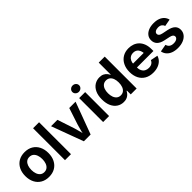

<svg xmlns="http://www.w3.org/2000/svg" viewBox="213 -1925 3095 3095"><g transform="rotate(-45 1761.0 -377.5)"><path d="M305.7 10.7Q224.6 10.7 165.3 -24.4Q106 -59.6 73.7 -123Q41.5 -186.5 41.5 -270.5Q41.5 -355 73.7 -418.7Q106 -482.4 165.3 -517.6Q224.6 -552.7 305.7 -552.7Q386.7 -552.7 445.8 -517.6Q504.9 -482.4 537.1 -418.7Q569.3 -355 569.3 -270.5Q569.3 -186.5 537.1 -123Q504.9 -59.6 445.8 -24.4Q386.7 10.7 305.7 10.7ZM305.7 -98.1Q347.2 -98.1 375 -121.1Q402.8 -144 416.7 -183.1Q430.7 -222.2 430.7 -271Q430.7 -319.8 416.7 -358.9Q402.8 -397.9 375 -420.7Q347.2 -443.4 305.7 -443.4Q263.7 -443.4 236.1 -420.7Q208.5 -397.9 194.6 -359.1Q180.7 -320.3 180.7 -271Q180.7 -222.2 194.6 -183.1Q208.5 -144 236.1 -121.1Q263.7 -98.1 305.7 -98.1Z M812.5 -727.5V0H675.8V-727.5Z M1106 0 903.8 -545.9H1049.3L1145.5 -255.9Q1162.6 -203.1 1175 -149.7Q1187.5 -96.2 1200.7 -40H1169.4Q1182.1 -96.2 1194.6 -149.7Q1207 -203.1 1223.6 -255.9L1318.8 -545.9H1462.9L1260.3 0Z M1544.9 0V-545.9H1681.6V0ZM1613.3 -620.1Q1581.5 -620.1 1558.8 -641.4Q1536.1 -662.6 1536.1 -692.4Q1536.1 -722.7 1558.8 -743.7Q1581.5 -764.6 1613.3 -764.6Q1645.5 -764.6 1668.2 -743.7Q1690.9 -722.7 1690.9 -692.4Q1690.9 -662.6 1668.2 -641.4Q1645.5 -620.1 1613.3 -620.1Z M2011.7 9.3Q1948.2 9.3 1897.5 -23.4Q1846.7 -56.2 1817.4 -118.9Q1788.1 -181.6 1788.1 -272Q1788.1 -364.3 1818.1 -426.8Q1848.1 -489.3 1898.9 -521Q1949.7 -552.7 2011.2 -552.7Q2058.6 -552.7 2089.6 -536.9Q2120.6 -521 2139.2 -498.3Q2157.7 -475.6 2167 -454.6H2172.4V-727.5H2309.1V0H2174.8V-86.9H2167Q2157.2 -65.9 2138.2 -43.7Q2119.1 -21.5 2088.6 -6.1Q2058.1 9.3 2011.7 9.3ZM2051.8 -101.6Q2091.3 -101.6 2118.9 -123Q2146.5 -144.5 2160.6 -182.9Q2174.8 -221.2 2174.8 -272.5Q2174.8 -324.2 2160.6 -362.1Q2146.5 -399.9 2118.9 -420.9Q2091.3 -441.9 2051.8 -441.9Q2011.2 -441.9 1983.6 -420.2Q1956.1 -398.4 1942.1 -360.1Q1928.2 -321.8 1928.2 -272.5Q1928.2 -223.1 1942.4 -184.3Q1956.5 -145.5 1984.1 -123.5Q2011.7 -101.6 2051.8 -101.6Z M2683.1 10.7Q2600.1 10.7 2540 -23.7Q2480 -58.1 2447.8 -121.1Q2415.5 -184.1 2415.5 -270Q2415.5 -354 2447.5 -417.7Q2479.5 -481.4 2537.8 -517.1Q2596.2 -552.7 2674.8 -552.7Q2727.1 -552.7 2772.7 -536.1Q2818.4 -519.5 2853.3 -485.6Q2888.2 -451.7 2908.2 -399.7Q2928.2 -347.7 2928.2 -276.4V-236.3H2475.6V-325.2H2860.8L2796.9 -300.3Q2796.9 -344.7 2783.2 -377.9Q2769.5 -411.1 2742.7 -429.4Q2715.8 -447.8 2675.8 -447.8Q2636.2 -447.8 2608.2 -429.2Q2580.1 -410.6 2565.7 -378.9Q2551.3 -347.2 2551.3 -308.1V-245.6Q2551.3 -196.3 2567.9 -162.4Q2584.5 -128.4 2614.7 -111.3Q2645 -94.2 2685.1 -94.2Q2711.4 -94.2 2733.4 -101.8Q2755.4 -109.4 2771 -124.5Q2786.6 -139.6 2794.9 -161.6L2919.4 -137.2Q2906.7 -92.8 2874.3 -59.3Q2841.8 -25.9 2793.5 -7.6Q2745.1 10.7 2683.1 10.7Z M3244.1 10.7Q3180.2 10.7 3130.4 -7.6Q3080.6 -25.9 3049.1 -61.3Q3017.6 -96.7 3008.3 -146.5L3135.7 -169.4Q3146.5 -129.9 3174.3 -110.6Q3202.1 -91.3 3247.6 -91.3Q3292 -91.3 3317.9 -108.6Q3343.8 -126 3343.8 -152.3Q3343.8 -174.8 3326.2 -189.2Q3308.6 -203.6 3272 -211.4L3178.2 -231.4Q3100.1 -247.6 3061.5 -286.1Q3022.9 -324.7 3022.9 -385.3Q3022.9 -436.5 3051.3 -474.1Q3079.6 -511.7 3130.1 -532.2Q3180.7 -552.7 3247.6 -552.7Q3311 -552.7 3356.9 -534.9Q3402.8 -517.1 3431.4 -485.1Q3460 -453.1 3470.2 -409.7L3348.6 -387.2Q3339.8 -415 3315.7 -433.8Q3291.5 -452.6 3249.5 -452.6Q3211.4 -452.6 3185.5 -436.3Q3159.7 -419.9 3159.7 -393.6Q3159.7 -371.1 3176.5 -356.2Q3193.4 -341.3 3233.4 -333L3329.1 -313.5Q3407.7 -296.9 3445.8 -260.5Q3483.9 -224.1 3483.9 -166Q3483.9 -113.3 3453.1 -73.5Q3422.4 -33.7 3368.4 -11.5Q3314.5 10.7 3244.1 10.7Z"/></g></svg>

Font: Inter
Style: 650
Weight: 650
Designer: Rasmus Andersson
Foundry: rsms
Version: Version 4.001;git-66647c0bb